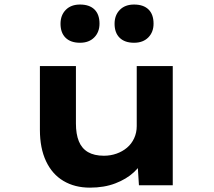

<svg xmlns="http://www.w3.org/2000/svg" viewBox="-20 -825 953 855"><path d="M380.6 10.6Q312.7 10.6 262.4 -19.4Q212.1 -49.3 184.9 -107.4Q157.7 -165.4 157.7 -246.3V-530.7H318.1V-275Q318.1 -227.8 331.1 -195.9Q344.1 -164 371.8 -147.7Q399.6 -131.5 442.6 -131.5Q472.6 -131.5 499 -140.9Q525.4 -150.3 545.5 -167.2Q565.6 -184 577.3 -209.1Q588.9 -234.2 588.9 -263.6V-530.7H749.3V0H598.7L591.8 -108.9L621.3 -120.9Q608.8 -88.3 575.9 -57.8Q543 -27.3 493.5 -8.4Q444 10.6 380.6 10.6ZM577 -634.6Q535.4 -634.6 512.8 -656.8Q490.2 -679 490.2 -719.2Q490.2 -757.4 513.6 -781.1Q537 -804.8 577 -804.8Q618.7 -804.8 641.2 -783Q663.8 -761.1 663.8 -719.7Q663.8 -682.1 640.5 -658.4Q617.1 -634.6 577 -634.6ZM336.3 -634.6Q294.7 -634.6 272.1 -656.8Q249.5 -679 249.5 -719.2Q249.5 -757.4 272.9 -781.1Q296.2 -804.8 336.3 -804.8Q377.9 -804.8 400.5 -783Q423.1 -761.1 423.1 -719.7Q423.1 -682.1 399.7 -658.4Q376.3 -634.6 336.3 -634.6Z"/></svg>

Font: Lexend Peta
Style: Regular
Weight: 400
Designer: Bonnie Shaver-Troup, Thomas Jockin
Foundry: Lexend
Version: Version 1.007